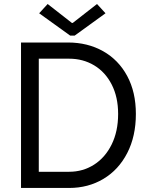

<svg xmlns="http://www.w3.org/2000/svg" viewBox="-20 -930 736 950"><path d="M84 -719.7H316.4Q413.6 -719.7 490 -676.8Q566.4 -633.8 609.4 -554Q652.3 -474.1 652.3 -366.2Q652.3 -255.9 609.6 -172.9Q566.9 -89.8 491.7 -44.9Q416.5 0 322.3 0H84ZM564.5 -366.2Q564.5 -449.7 532.7 -511.7Q501 -573.7 445.8 -606.7Q390.6 -639.6 322.3 -639.6H171.9V-80.1H322.3Q390.1 -80.1 445.3 -115.2Q500.5 -150.4 532.5 -215.3Q564.5 -280.3 564.5 -366.2ZM335.9 -816.4H339.8L460 -910.2L502 -864.3L349.6 -753.9H327.1L173.8 -864.3L215.8 -910.2Z"/></svg>

Font: Reddit Sans Chocolate
Style: Regular
Weight: 400
Designer: Stephen Hutchings
Foundry: Reddit
Version: Version 1.013